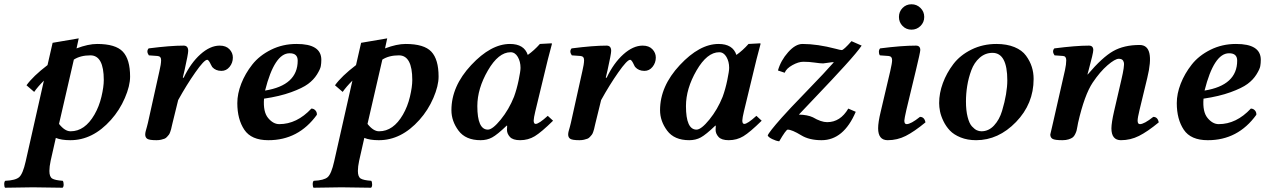

<svg xmlns="http://www.w3.org/2000/svg" viewBox="-59 -651 5963 905"><path d="M430.2 -273.9Q430.2 -390.1 367.2 -390.1Q320.3 -390.1 289.1 -370.1L219.2 -66.9Q247.1 -31.7 273.9 -32.2Q340.8 -32.2 386.2 -110.8Q408.2 -148.9 419.2 -195.3Q430.2 -241.7 430.2 -273.9ZM62 109.9 147.9 -271Q119.1 -242.2 102.1 -217.8L65.9 -249Q96.7 -292 165 -344.2L189 -449.2L312 -470.2L301.8 -422.9Q356.9 -443.8 398.9 -443.8Q485.8 -443.8 520 -407.5Q554.2 -371.1 554.2 -290Q554.2 -246.1 529.5 -189Q504.9 -131.8 463.9 -85.9Q377.9 10.3 272 9.8Q230 9.8 204.1 -1L179.7 106.9Q173.8 134.3 173.8 154.8Q173.8 182.6 187.3 190.7Q200.7 198.7 236.8 201.2Q240.7 206.1 241 218Q241.2 230 235.8 233.9Q135.7 231.9 96.2 231.9Q63 231.9 -35.2 233.9Q-39.1 229 -39.1 217Q-39.1 205.1 -34.2 201.2Q13.7 199.2 31.2 184.1Q48.8 168.9 62 109.9Z M802.7 -285.2 806.6 -284.2Q839.8 -354 885.7 -395Q931.6 -436 976.6 -436Q1006.3 -436 1022.5 -418.9Q1038.6 -401.9 1038.6 -379.9Q1038.6 -355 1023.2 -335.9Q1007.8 -316.9 984.9 -316.9Q957.5 -316.9 941.4 -335Q939 -337.9 934.8 -346.9Q930.7 -356 926.3 -362.5Q921.9 -369.1 917.5 -369.1Q903.3 -369.1 861.6 -309.6Q819.8 -250 780.8 -179.2L754.4 -71.8Q753.4 -68.4 751 -57.4Q748.5 -46.4 747.6 -42.5Q746.6 -38.6 743.4 -29.3Q740.2 -20 737.1 -16.1Q733.9 -12.2 728.3 -5.9Q722.7 0.5 716.1 2.9Q709.5 5.4 700 7.6Q690.4 9.8 678.7 9.8Q645.5 9.8 635.5 3.4Q625.5 -2.9 625.5 -17.1Q625.5 -23.9 627.7 -32.5Q629.9 -41 633.3 -52.7Q636.7 -64.5 638.2 -71.8L692.4 -315.9Q700.2 -348.1 700.4 -367.2Q700.7 -386.2 682.6 -387.2L642.6 -390.1Q629.4 -409.2 641.6 -422.9Q743.7 -436 806.6 -436Q828.1 -436 828.1 -411.1Q828.1 -397 811 -320.3Z M1344.2 -365.2Q1344.2 -400.4 1305.7 -399.9Q1234.9 -399.9 1190.4 -224.1Q1344.2 -249 1344.2 -365.2ZM1455.6 -369.1Q1455.6 -353 1453.1 -339.1Q1450.7 -325.2 1435.1 -300Q1419.4 -274.9 1393.1 -255.4Q1366.7 -235.8 1313 -216.3Q1259.3 -196.8 1185.5 -186Q1180.7 -124 1204.6 -95Q1228.5 -65.9 1257.3 -65.9Q1340.3 -65.9 1408.7 -139.2Q1419.9 -139.2 1427.7 -130.6Q1435.5 -122.1 1434.6 -109.9Q1347.7 10.3 1205.6 9.8Q1125.5 9.8 1092.5 -39.6Q1059.6 -88.9 1059.6 -165Q1059.6 -209 1078.1 -256.6Q1096.7 -304.2 1130.1 -346.7Q1163.6 -389.2 1218.5 -416.5Q1273.4 -443.8 1338.4 -443.8Q1455.6 -444.3 1455.6 -369.1Z M1884.3 -273.9Q1884.3 -390.1 1821.3 -390.1Q1774.4 -390.1 1743.2 -370.1L1673.3 -66.9Q1701.2 -31.7 1728 -32.2Q1794.9 -32.2 1840.3 -110.8Q1862.3 -148.9 1873.3 -195.3Q1884.3 -241.7 1884.3 -273.9ZM1516.1 109.9 1602.1 -271Q1573.2 -242.2 1556.2 -217.8L1520 -249Q1550.8 -292 1619.1 -344.2L1643.1 -449.2L1766.1 -470.2L1755.9 -422.9Q1811 -443.8 1853 -443.8Q1939.9 -443.8 1974.1 -407.5Q2008.3 -371.1 2008.3 -290Q2008.3 -246.1 1983.6 -189Q1959 -131.8 1918 -85.9Q1832 10.3 1726.1 9.8Q1684.1 9.8 1658.2 -1L1633.8 106.9Q1627.9 134.3 1627.9 154.8Q1627.9 182.6 1641.4 190.7Q1654.8 198.7 1690.9 201.2Q1694.8 206.1 1695.1 218Q1695.3 230 1689.9 233.9Q1589.8 231.9 1550.3 231.9Q1517.1 231.9 1418.9 233.9Q1415 229 1415 217Q1415 205.1 1419.9 201.2Q1467.8 199.2 1485.4 184.1Q1502.9 168.9 1516.1 109.9Z M2363.8 -194.8Q2377 -231 2385.7 -273.4Q2394.5 -315.9 2394.5 -331.1Q2394.5 -360.8 2381.6 -382.8Q2368.7 -404.8 2347.7 -404.8Q2290.5 -404.8 2240.7 -318.8Q2190.9 -232.9 2190.9 -150.9Q2190.9 -40 2240.7 -40Q2262.7 -40 2301.3 -87.4Q2339.8 -134.8 2363.8 -194.8ZM2330.6 -39.1Q2330.6 -52.2 2331.5 -58.1L2329.6 -59.1Q2284.7 -16.1 2260.7 -3.2Q2236.8 9.8 2206.5 9.8Q2135.7 9.8 2102.3 -35.2Q2068.8 -80.1 2068.8 -131.8Q2068.8 -244.6 2161.9 -344.2Q2254.9 -443.8 2344.7 -443.8Q2411.6 -443.8 2428.7 -392.1Q2458.5 -413.1 2485.8 -443.8L2540.5 -446.8Q2542.5 -446.8 2542.5 -443.8Q2520 -359.9 2511.2 -320.8L2463.9 -125Q2457 -96.2 2456.5 -83Q2456.5 -66.9 2465.8 -66.9Q2481 -66.9 2522.9 -105L2547.9 -82Q2492.7 -27.8 2461.7 -9Q2430.7 9.8 2392.6 9.8Q2358.4 9.8 2344.5 -5.6Q2330.6 -21 2330.6 -39.1Z M2796.4 -285.2 2800.3 -284.2Q2833.5 -354 2879.4 -395Q2925.3 -436 2970.2 -436Q3000 -436 3016.1 -418.9Q3032.2 -401.9 3032.2 -379.9Q3032.2 -355 3016.8 -335.9Q3001.5 -316.9 2978.5 -316.9Q2951.2 -316.9 2935.1 -335Q2932.6 -337.9 2928.5 -346.9Q2924.3 -356 2919.9 -362.5Q2915.5 -369.1 2911.1 -369.1Q2897 -369.1 2855.2 -309.6Q2813.5 -250 2774.4 -179.2L2748 -71.8Q2747.1 -68.4 2744.6 -57.4Q2742.2 -46.4 2741.2 -42.5Q2740.2 -38.6 2737.1 -29.3Q2733.9 -20 2730.7 -16.1Q2727.5 -12.2 2721.9 -5.9Q2716.3 0.5 2709.7 2.9Q2703.1 5.4 2693.6 7.6Q2684.1 9.8 2672.4 9.8Q2639.2 9.8 2629.2 3.4Q2619.1 -2.9 2619.1 -17.1Q2619.1 -23.9 2621.3 -32.5Q2623.5 -41 2627 -52.7Q2630.4 -64.5 2631.8 -71.8L2686 -315.9Q2693.8 -348.1 2694.1 -367.2Q2694.3 -386.2 2676.3 -387.2L2636.2 -390.1Q2623 -409.2 2635.3 -422.9Q2737.3 -436 2800.3 -436Q2821.8 -436 2821.8 -411.1Q2821.8 -397 2804.7 -320.3Z M3347.2 -194.8Q3360.4 -231 3369.1 -273.4Q3377.9 -315.9 3377.9 -331.1Q3377.9 -360.8 3365 -382.8Q3352.1 -404.8 3331.1 -404.8Q3273.9 -404.8 3224.1 -318.8Q3174.3 -232.9 3174.3 -150.9Q3174.3 -40 3224.1 -40Q3246.1 -40 3284.7 -87.4Q3323.2 -134.8 3347.2 -194.8ZM3314 -39.1Q3314 -52.2 3314.9 -58.1L3313 -59.1Q3268.1 -16.1 3244.1 -3.2Q3220.2 9.8 3189.9 9.8Q3119.1 9.8 3085.7 -35.2Q3052.2 -80.1 3052.2 -131.8Q3052.2 -244.6 3145.3 -344.2Q3238.3 -443.8 3328.1 -443.8Q3395 -443.8 3412.1 -392.1Q3441.9 -413.1 3469.2 -443.8L3523.9 -446.8Q3525.9 -446.8 3525.9 -443.8Q3503.4 -359.9 3494.6 -320.8L3447.3 -125Q3440.4 -96.2 3439.9 -83Q3439.9 -66.9 3449.2 -66.9Q3464.4 -66.9 3506.3 -105L3531.2 -82Q3476.1 -27.8 3445.1 -9Q3414.1 9.8 3376 9.8Q3341.8 9.8 3327.9 -5.6Q3314 -21 3314 -39.1Z M3954.6 -457 4002.4 -436Q3982.4 -406.2 3923.6 -341.6Q3864.7 -276.9 3795.7 -204.8Q3726.6 -132.8 3706.5 -110.8Q3747.6 -109.9 3772.5 -98.1Q3811.5 -75.2 3839.8 -75.2Q3901.9 -75.2 3939.5 -139.2L3974.6 -124Q3917.5 9.8 3813.5 9.8Q3755.4 9.8 3717.8 -13.2Q3673.8 -40 3653.8 -40Q3646 -40 3613.8 15.1Q3598.6 13.2 3581.1 4.6Q3563.5 -3.9 3559.6 -12.2Q3564.5 -27.3 3625.5 -96.2Q3655.3 -130.4 3743.9 -221.7Q3832.5 -313 3871.6 -357.9Q3867.7 -358.9 3846.2 -355.5Q3824.7 -352.1 3820.8 -352.1Q3807.6 -352.1 3781.2 -356Q3754.9 -359.9 3727.5 -359.9Q3704.6 -359.9 3676 -344Q3647.5 -328.1 3639.6 -308.1L3607.9 -318.8Q3621.1 -365.7 3655.8 -404.8Q3690.4 -443.8 3723.6 -443.8Q3793.5 -443.8 3880.9 -420.9Q3901.9 -415 3908.7 -415Q3917.5 -415 3954.6 -457Z M4195.3 -528.6Q4178.2 -545.9 4178.2 -571Q4178.2 -596.2 4195.3 -613.5Q4212.4 -630.9 4237.3 -630.9Q4262.2 -630.9 4279.8 -613.5Q4297.4 -596.2 4297.4 -571Q4297.4 -545.9 4279.8 -528.6Q4262.2 -511.2 4237.3 -511.2Q4212.4 -511.2 4195.3 -528.6ZM4258.3 -320.3 4213.4 -133.8Q4204.1 -92.8 4203.6 -82.5Q4203.6 -65.9 4214.4 -65.9Q4234.4 -65.9 4277.3 -100.1Q4298.3 -100.1 4303.2 -74.2Q4250 -30.3 4210.2 -10.3Q4170.4 9.8 4125.2 9.8Q4080.1 9.8 4080.1 -46.4Q4080.1 -74.7 4092.3 -125L4137.2 -315.9Q4146 -354 4146 -367.2Q4146 -386.2 4128.4 -387.2L4088.4 -390.1Q4083.5 -397 4083.7 -407Q4084 -417 4089.4 -422.9Q4191.4 -436 4258.3 -436Q4278.8 -436 4278.8 -415Q4278.3 -403.3 4258.3 -320.3Z M4494.1 -172.9Q4494.1 -129.9 4502 -99.4Q4509.8 -68.8 4522.2 -55.4Q4534.7 -42 4545.2 -37.1Q4555.7 -32.2 4566.9 -32.2Q4601.1 -32.2 4626.5 -59.6Q4651.9 -86.9 4664.3 -128.4Q4676.8 -169.9 4682.9 -206.5Q4689 -243.2 4689 -272Q4689 -401.9 4619.1 -401.9Q4585 -401.9 4558.8 -378.9Q4532.7 -356 4519.3 -319.6Q4505.9 -283.2 4500 -246.1Q4494.1 -209 4494.1 -172.9ZM4367.7 -165Q4367.7 -211.9 4385.3 -259.5Q4402.8 -307.1 4434.8 -349.1Q4466.8 -391.1 4520.3 -417.5Q4573.7 -443.8 4637.7 -443.8Q4686.5 -443.8 4722.7 -429Q4758.8 -414.1 4777.3 -388.4Q4795.9 -362.8 4804.4 -335.9Q4813 -309.1 4813 -278.8Q4813 -161.6 4730 -75.9Q4647 9.8 4542 9.8Q4501 9.8 4469 -3.2Q4437 -16.1 4418.5 -35.6Q4399.9 -55.2 4387.9 -80.1Q4376 -105 4371.8 -126Q4367.7 -147 4367.7 -165Z M5191.9 -125 5226.6 -274.9Q5242.2 -341.3 5238.3 -356.4Q5234.4 -374 5214.8 -374Q5196.8 -374 5161.4 -343.5Q5126 -313 5091.8 -262.2Q5052.7 -204.1 5022.5 -71.8Q5021.5 -67.4 5019.3 -54.4Q5017.1 -41.5 5015.4 -35.2Q5013.7 -28.8 5008.8 -18.6Q5003.9 -8.3 4997.1 -3.2Q4990.2 2 4977.8 5.9Q4965.3 9.8 4948.7 9.8Q4912.6 9.8 4902.1 3.4Q4891.6 -2.9 4891.6 -17.1Q4891.6 -19 4904.3 -71.8L4960.9 -320.8Q4966.8 -347.7 4966.8 -366.9Q4966.8 -386.2 4951.7 -387.2L4911.6 -390.1Q4898.4 -409.2 4910.6 -422.9Q5012.7 -436 5073.7 -436Q5094.2 -436 5094.2 -415Q5094.2 -400.9 5072.3 -320.3L5066.9 -300.8L5067.9 -299.8Q5136.7 -380.9 5187.7 -409.9Q5238.8 -439 5312.7 -439Q5386.7 -439 5348.6 -283.2L5312.5 -133.8Q5303.2 -95.7 5303.2 -82.5Q5303.2 -65.9 5314 -65.9Q5334 -65.9 5377 -100.1Q5397.9 -100.1 5402.8 -74.2Q5349.6 -30.3 5309.6 -10.3Q5269.5 9.8 5224.6 9.8Q5179.7 9.8 5179.7 -46.4Q5180.2 -73.7 5191.9 -125Z M5772.5 -365.2Q5772.5 -400.4 5733.9 -399.9Q5663.1 -399.9 5618.7 -224.1Q5772.5 -249 5772.5 -365.2ZM5883.8 -369.1Q5883.8 -353 5881.3 -339.1Q5878.9 -325.2 5863.3 -300Q5847.7 -274.9 5821.3 -255.4Q5794.9 -235.8 5741.2 -216.3Q5687.5 -196.8 5613.8 -186Q5608.9 -124 5632.8 -95Q5656.7 -65.9 5685.5 -65.9Q5768.6 -65.9 5836.9 -139.2Q5848.1 -139.2 5856 -130.6Q5863.8 -122.1 5862.8 -109.9Q5775.9 10.3 5633.8 9.8Q5553.7 9.8 5520.8 -39.6Q5487.8 -88.9 5487.8 -165Q5487.8 -209 5506.3 -256.6Q5524.9 -304.2 5558.3 -346.7Q5591.8 -389.2 5646.7 -416.5Q5701.7 -443.8 5766.6 -443.8Q5883.8 -444.3 5883.8 -369.1Z"/></svg>

Font: Linux Libertine
Style: Semibold Italic
Weight: 600
Italic angle: -11.5°
Designer: Philipp H. Poll
Foundry: Philipp H. Poll
Version: Version 5.1.2 ; ttfautohint (v0.9)